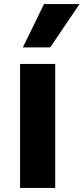

<svg xmlns="http://www.w3.org/2000/svg" viewBox="-20 -886 409 939"><path d="M78.1 33.2V-573.2H250V33.2ZM91.8 -654.3 195.3 -866.2H369.1L225.6 -654.3Z"/></svg>

Font: GenEi M Gothic v2 Heavy
Style: Regular
Weight: 800
Version: Version 2.0